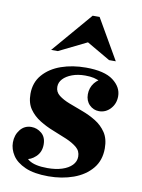

<svg xmlns="http://www.w3.org/2000/svg" viewBox="-83 -778 626 845"><g transform="rotate(10 230.0 -355.0)"><path d="M192 10Q128 10 88.5 -7.5Q49 -25 31 -52.5Q13 -80 13 -110Q13 -143 32 -167Q51 -191 82 -191Q107 -191 127.5 -174Q148 -157 148 -124Q148 -90 125.5 -69Q103 -48 80 -48Q65 -48 52 -57Q39 -66 39 -81H72Q72 -62 98.5 -43.5Q125 -25 182 -25Q219 -25 247 -34Q275 -43 291 -59.5Q307 -76 307 -98Q307 -123 288.5 -138.5Q270 -154 241 -166.5Q212 -179 179.5 -191.5Q147 -204 118 -222Q89 -240 70.5 -266.5Q52 -293 52 -334Q52 -385 82.5 -420Q113 -455 163 -472.5Q213 -490 273 -490Q356 -490 395 -460.5Q434 -431 434 -390Q434 -357 413 -334Q392 -311 362 -311Q337 -311 319 -329Q301 -347 301 -376Q301 -405 318.5 -427.5Q336 -450 360 -450Q375 -450 385.5 -439Q396 -428 396 -407H366Q366 -425 343 -440Q320 -455 276 -455Q243 -455 217.5 -445.5Q192 -436 177.5 -420.5Q163 -405 163 -385Q163 -362 181.5 -347.5Q200 -333 228.5 -322Q257 -311 289.5 -299Q322 -287 350.5 -269.5Q379 -252 397.5 -224.5Q416 -197 416 -154Q416 -100 385.5 -63.5Q355 -27 304 -8.5Q253 10 192 10ZM367 -540 262 -601 138 -540H108L262 -720H293L397 -540Z"/></g></svg>

Font: Brygada 1918
Style: Bold Italic
Weight: 700
Italic angle: -8°
Designer: Mateusz Machalski | Borys Kosmynka | Przemek Hoffer
Foundry: NIEPODLEGLA 2018
Version: Version 3.006